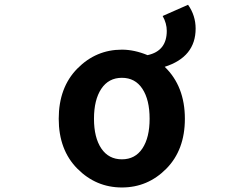

<svg xmlns="http://www.w3.org/2000/svg" viewBox="-20 -786 1040 819"><path d="M618.2 -279.3Q618.2 -360.4 587.4 -407.2Q556.6 -454.1 500 -454.1Q443.4 -454.1 412.1 -407.2Q380.9 -360.4 380.9 -279.3Q380.9 -199.2 412.1 -152.8Q443.4 -106.4 500 -106.4Q556.6 -106.4 587.4 -152.8Q618.2 -199.2 618.2 -279.3ZM673.8 -717.8 782.2 -765.6Q814.5 -719.7 814.5 -664.1Q814.5 -543 682.6 -501Q768.6 -418 768.6 -279.3Q768.6 -146.5 689.5 -66.4Q610.4 13.7 500 13.7Q389.6 13.7 310.1 -66.4Q230.5 -146.5 230.5 -279.3Q230.5 -413.1 310.1 -493.7Q389.6 -574.2 500 -574.2Q552.7 -574.2 609.4 -550.8Q691.4 -568.4 691.4 -654.3Q691.4 -686.5 673.8 -717.8Z"/></svg>

Font: GenEi Gothic M Regular
Style: Bold
Weight: 700
Designer: o_tamon (Modified); [Source Han Sans]
Ryoko NISHIZUKA  (kana & ideographs); Paul D. Hunt (Latin, Greek & Cyrillic); Wenl
Version: Version 1.1a;Original Version 1.004